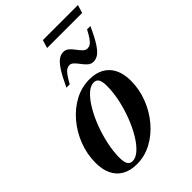

<svg xmlns="http://www.w3.org/2000/svg" viewBox="-247 -945 1061 1061"><g transform="rotate(-45 284.0 -414.5)"><path d="M322.5 -506Q374 -506 409 -485.8Q444 -465.5 462 -428.2Q480 -391 480 -338.5Q480 -271.5 455.8 -208.8Q431.5 -146 389.5 -96.2Q347.5 -46.5 293 -17.2Q238.5 12 177.5 12Q126.5 12 91.2 -8.2Q56 -28.5 38.2 -66Q20.5 -103.5 20.5 -155Q20.5 -222 44.5 -284.8Q68.5 -347.5 110.5 -397.5Q152.5 -447.5 207 -476.8Q261.5 -506 322.5 -506ZM173 -17Q198.5 -17 226 -41.8Q253.5 -66.5 278.5 -108.5Q303.5 -150.5 323.2 -202.2Q343 -254 354.5 -308Q366 -362 366 -411.5Q366 -446 356.8 -461.5Q347.5 -477 327.5 -477Q301.5 -477 274.2 -452Q247 -427 222 -385.2Q197 -343.5 177.2 -291.8Q157.5 -240 145.8 -185.8Q134 -131.5 134 -82.5Q134 -48 143.2 -32.5Q152.5 -17 173 -17ZM535 -710Q507 -648 485.5 -615Q464 -582 445.8 -570Q427.5 -558 408.5 -558Q390 -558 376 -570.2Q362 -582.5 350 -598.8Q338 -615 326 -627.2Q314 -639.5 300 -639.5Q289 -639.5 278.5 -633.2Q268 -627 255.8 -610.5Q243.5 -594 226.5 -563H200.5Q229.5 -625 251 -657.8Q272.5 -690.5 290.8 -702.8Q309 -715 328 -715Q346.5 -715 360.2 -702.8Q374 -690.5 386 -674.2Q398 -658 410 -645.8Q422 -633.5 437 -633.5Q448 -633.5 458.5 -639.8Q469 -646 481 -662.8Q493 -679.5 509 -710ZM280 -793.5 294.5 -841H568.5L554 -793.5Z"/></g></svg>

Font: Newsreader 60pt SemiBold
Style: Italic
Weight: 600
Italic angle: -17°
Designer: Hugues Gentile
Foundry: Production Type
Version: Version 1.003